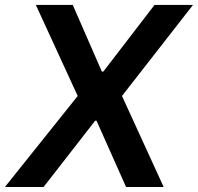

<svg xmlns="http://www.w3.org/2000/svg" viewBox="-37 -747 791 767"><path d="M-17.4 0 273.4 -363.6 106.2 -727.3H253.6L370 -460.9H375.7L580.3 -727.3H734L450.3 -363.6L616.8 0H466.6L348.7 -264.6H343L137.1 0Z"/></svg>

Font: Inter P Semi Bold
Style: Italic
Weight: 600
Italic angle: 9.39999°
Designer: Rasmus Andersson
Foundry: rsms
Version: Version 3.018;git-588b23468